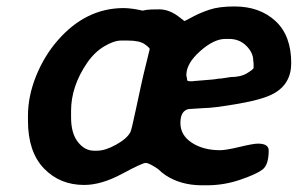

<svg xmlns="http://www.w3.org/2000/svg" viewBox="-20 -566 904 583"><path d="M195.8 -229.5V-209.5Q195.8 -161.1 216.6 -134.8Q237.3 -108.4 265.6 -108.4H274.9Q299.8 -108.4 333 -127Q366.2 -145.5 376 -165Q379.4 -171.4 392.6 -233.9Q405.8 -296.4 408 -305.2Q410.2 -314 412.4 -325Q414.6 -335.9 416 -340.8L434.6 -417Q434.6 -420.9 419.2 -431.9Q403.8 -442.9 367.2 -442.9H348.1Q326.2 -442.9 296.9 -425.5Q267.6 -408.2 245.1 -376Q195.8 -304.2 195.8 -229.5ZM559.1 -319.3H564.9L567.9 -319.8L621.1 -324.2L631.3 -325.2Q643.6 -327.6 651.4 -327.6L665 -329.6L680.2 -332Q711.4 -332 730.7 -344Q750 -356 750 -359.4V-373.5Q749 -379.4 749 -381.8Q749 -405.8 728 -426.8Q707 -447.8 675.8 -447.8H664.1Q629.4 -447.8 587.6 -410.6Q545.9 -373.5 545.9 -338.4V-336.4Q548.3 -326.7 548.3 -323Q548.3 -319.3 559.1 -319.3ZM608.9 -3.4H593.3Q528.8 -3.4 482.4 -34.2L470.7 -43L460 -52.7Q432.6 -71.3 422.4 -71.3Q412.1 -71.3 349.9 -37.8Q287.6 -4.4 235.4 -4.4Q161.6 -4.4 113.3 -54.7Q64.9 -105 64.9 -199.7V-214.4Q64.9 -273.9 89.6 -335.2Q114.3 -396.5 155.3 -443.4Q240.7 -541.5 355.5 -541.5Q366.7 -541.5 384.8 -539.1L399.4 -536.6L413.1 -533.7L425.3 -536.1Q435.1 -537.6 463.6 -537.6Q492.2 -537.6 520.5 -517.1L540 -502Q541 -502 564 -514.4Q586.9 -526.9 616 -536.6Q645 -546.4 691.9 -546.4Q768.6 -546.4 816.4 -502.2Q864.3 -458 864.3 -374.5Q864.3 -310.5 809.6 -281.2Q777.3 -263.7 702.1 -250.7Q627 -237.8 599.1 -237.8L553.2 -234.9Q527.8 -230 527.8 -192.6Q527.8 -155.3 562.5 -132.6Q597.2 -109.9 648.4 -109.9Q666 -109.9 707.5 -119.9Q749 -129.9 763.2 -129.9Q795.9 -129.9 795.9 -108.9Q795.9 -65.4 776.9 -51Q757.8 -36.6 708.7 -20Q659.7 -3.4 608.9 -3.4Z"/></svg>

Font: Averia Sans Libre
Style: Bold Italic
Weight: 700
Italic angle: -6.90001°
Version: Version 1.002